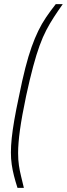

<svg xmlns="http://www.w3.org/2000/svg" viewBox="-20 -763 325 933"><path d="M65 150Q55 119 48 91.5Q41 64 37 36.5Q33 9 33 -22Q33 -54 37 -92Q41 -130 49.5 -179.5Q58 -229 72 -294Q88 -374 103 -432.5Q118 -491 133.5 -534.5Q149 -578 166 -613Q183 -648 204 -679Q225 -710 251 -743H285Q261 -709 241.5 -679Q222 -649 205 -616.5Q188 -584 172.5 -541.5Q157 -499 141 -439.5Q125 -380 107 -297Q86 -197 77 -131.5Q68 -66 68 -19Q68 14 72 41Q76 68 82.5 94Q89 120 96 150Z"/></svg>

Font: Saira ExtraCondensed Thin
Style: Italic
Weight: 250
Width: 2
Italic angle: -12°
Designer: Hector Gatti with collaboration of the Omnibus-Type team
Foundry: Omnibus-Type
Version: Version 1.101